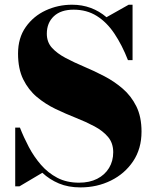

<svg xmlns="http://www.w3.org/2000/svg" viewBox="-20 -780 658 814"><path d="M321 14.5Q269.5 14.5 229.8 -2.2Q190 -19 159.5 -47.5L62.5 10H44.5V-239H64.5Q80.5 -198 102.2 -156.8Q124 -115.5 153.8 -81.2Q183.5 -47 223 -26.2Q262.5 -5.5 315 -5.5Q359.5 -5.5 392 -22Q424.5 -38.5 442.2 -67.8Q460 -97 460 -134.5Q460 -173.5 438 -199.5Q416 -225.5 380.2 -244.5Q344.5 -263.5 301.5 -280.5Q258.5 -297.5 215.2 -318.2Q172 -339 136.2 -369Q100.5 -399 78.5 -443.5Q56.5 -488 56.5 -553Q56.5 -619 89 -665.2Q121.5 -711.5 173.8 -735.8Q226 -760 285.5 -760Q328 -760 364.5 -746.5Q401 -733 431.5 -707L525.5 -760H542V-525H522.5Q497.5 -589 465.2 -637.2Q433 -685.5 390.5 -712.2Q348 -739 292 -739Q238 -739 208.2 -711Q178.5 -683 178.5 -637Q178.5 -601.5 200.2 -577.5Q222 -553.5 257.8 -534.5Q293.5 -515.5 336.2 -497.5Q379 -479.5 421.8 -457.2Q464.5 -435 500.2 -404.2Q536 -373.5 558 -329.2Q580 -285 580 -222Q580 -149.5 544.5 -96.5Q509 -43.5 450.2 -14.5Q391.5 14.5 321 14.5Z"/></svg>

Font: Bodoni Moda 11pt ExtraBold
Style: Regular
Weight: 800
Designer: Owen Earl
Foundry: indestructible type
Version: Version 2.004